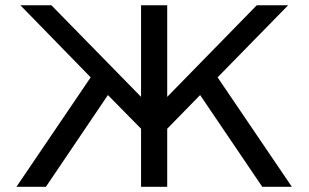

<svg xmlns="http://www.w3.org/2000/svg" viewBox="-20 -715 1182 735"><path d="M43 0 327.1 -418.9 58.1 -694.8H176.8L520 -344.2V-694.8H620.1V-344.2L962.9 -694.8H1083L813 -418.9L1097.2 0H983.9L746.1 -351.1L620.1 -222.2V0H520V-222.2L393.1 -351.1L155.8 0Z"/></svg>

Font: CMU Bright
Style: SemiBold
Weight: 600
Version: Version 0.7.0